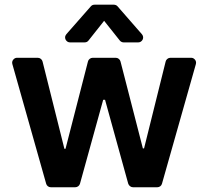

<svg xmlns="http://www.w3.org/2000/svg" viewBox="-20 -789 877 809"><path d="M174.4 -15.3 32 -519.2Q31.2 -522.7 31.2 -524.5Q31.2 -533 37.3 -539.2Q43.3 -545.5 51.8 -545.5H139.2Q146.3 -545.5 152 -541Q157.7 -536.6 159.4 -529.5L251.4 -161.9H256L350.5 -529.5Q351.9 -536.2 357.6 -540.8Q363.3 -545.5 370.4 -545.5H468Q474.8 -545.5 480.5 -541Q486.2 -536.6 487.9 -529.5L582 -163.7H587L677.9 -529.5Q679.3 -536.2 685 -540.8Q690.7 -545.5 697.8 -545.5H785.5Q794 -545.5 800.1 -539.2Q806.1 -533 806.1 -524.9Q806.1 -521 805.4 -519.2L662.6 -15.3Q660.9 -8.5 655.4 -4.3Q649.9 0 642.8 0H540.5Q533.7 0 528.1 -4.3Q522.4 -8.5 520.2 -15.3L422.6 -368.6H414.8L317.1 -15.3Q315.3 -8.5 309.7 -4.3Q304 0 296.9 0H194.2Q187.1 0 181.6 -4.3Q176.1 -8.5 174.4 -15.3ZM353 -618.3 418.7 -701.3 484.7 -618.3Q487.6 -614.7 491.8 -612.6Q496.1 -610.4 500.7 -610.4H562.1Q571 -610.4 577.1 -616.7Q583.1 -622.9 583.1 -631Q583.1 -638.5 577.8 -644.9L475.5 -762.1Q472.7 -765.6 468.4 -767.4Q464.1 -769.2 459.9 -769.2H378.2Q368.6 -769.2 362.6 -762.1L259.6 -644.9Q254.3 -638.5 254.3 -631.4Q254.3 -623.2 260.3 -616.8Q266.3 -610.4 275.2 -610.4H336.6Q346.9 -610.4 353 -618.3Z"/></svg>

Font: DeltaSans SemiBold
Style: Regular
Weight: 600
Designer: Rasmus Andersson
Foundry: rsms
Version: Version 3.012